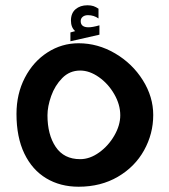

<svg xmlns="http://www.w3.org/2000/svg" viewBox="-20 -707 640 728"><path d="M42.5 -275Q42.5 -351 74.2 -412.2Q106 -473.5 160 -508.2Q214 -543 278 -543Q351 -543 416.5 -504.5Q482 -466 521.5 -403Q561 -340 561 -271Q561 -199.5 526.2 -137Q491.5 -74.5 427 -36.8Q362.5 1 278 1Q208.5 1 155.2 -31Q102 -63 72.2 -125Q42.5 -187 42.5 -275ZM436 -270Q436 -310.5 413.2 -350Q390.5 -389.5 355 -414.5Q319.5 -439.5 284 -439.5Q244 -439.5 216 -411Q188 -382.5 174 -342.8Q160 -303 160 -270Q160 -196.5 191.2 -150Q222.5 -103.5 284 -103.5Q320.5 -103.5 355.8 -128.8Q391 -154 413.5 -193Q436 -232 436 -270ZM247 -584 265 -589Q249 -603 249 -629Q249 -657 266.5 -672Q284 -687 311.5 -687Q325 -687 334.5 -683.8Q344 -680.5 353.5 -674V-637Q336 -649.5 313.5 -649.5Q301 -649.5 293.5 -643.2Q286 -637 286 -627Q286 -603.5 315.5 -603.5Q331 -603.5 357 -611V-575.5L247 -550.5Z"/></svg>

Font: JuliaMono
Style: Bold
Weight: 700
Monospace: yes
Designer: cormullion
Foundry: corm
Version: Version 0.055; ttfautohint (v1.8.4)